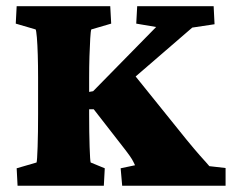

<svg xmlns="http://www.w3.org/2000/svg" viewBox="-20 -593 740 613"><path d="M370.1 0 365.2 -55.7 411.1 -65.4Q406.2 -76.2 401.4 -84.5Q396.5 -92.8 381.8 -112.3L279.3 -244.1H244.1V-295.9L277.3 -301.8L478.5 -506.8L415 -517.6L418 -573.2H662.1L665 -515.6L593.8 -504.9L393.6 -332L385.7 -382.8L575.2 -147.5Q602.5 -114.3 617.2 -97.7Q631.8 -81.1 638.7 -73.7Q645.5 -66.4 648.4 -62.5L700.2 -56.6V0ZM36.1 0 33.2 -55.7 96.7 -74.2Q98.6 -79.1 100.1 -124Q101.6 -168.9 101.6 -228.5V-345.7Q101.6 -383.8 100.6 -417.5Q99.6 -451.2 97.7 -473.6Q95.7 -496.1 93.8 -499L30.3 -517.6L33.2 -573.2H332L335 -517.6L271.5 -499Q269.5 -494.1 268.1 -470.2Q266.6 -446.3 265.6 -413.1Q264.6 -379.9 264.6 -345.7V-228.5Q264.6 -168.9 266.1 -124Q267.6 -79.1 269.5 -74.2L314.5 -55.7L311.5 0Z"/></svg>

Font: Crimson Pro Black
Style: Regular
Weight: 900
Designer: Jacques Le Bailly
Foundry: Baron von Fonthausen
Version: Version 1.003